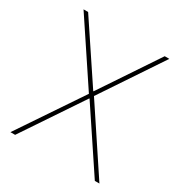

<svg xmlns="http://www.w3.org/2000/svg" viewBox="-164 -818 887 938"><g transform="rotate(30 279.0 -349.0)"><path d="M27.8 0 266.1 -354 37.1 -698.2H63L277.8 -376H279.8L495.1 -698.2H521L293 -356.9L529.8 0H503.9L280.8 -335H278.8L54.2 0Z"/></g></svg>

Font: Anuphan Thin
Style: Regular
Weight: 250
Designer: Mike Abbink, Paul van der Laan, Pieter van Rosmalen, Mint Tantisuwanna
Foundry: Bold Monday; Cadson Demak
Version: Version 3.002;hotconv 1.0.109;makeotfexe 2.5.65596